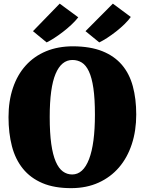

<svg xmlns="http://www.w3.org/2000/svg" viewBox="-20 -1003 780 1035"><path d="M366.2 11.2Q273.4 11.7 208.7 -15.9Q144 -43.5 103.3 -94Q62.5 -144.5 44.2 -215.1Q25.9 -285.6 25.9 -371.6Q25.9 -458.5 49.8 -529.3Q73.7 -600.1 118.7 -649.9Q163.6 -699.7 228 -726.6Q292.5 -753.4 374 -753.4Q466.8 -752.9 531.5 -727.1Q596.2 -701.2 637 -653.6Q677.7 -606 696 -538.1Q714.4 -470.2 714.4 -385.7Q714.4 -298.3 690.4 -225.6Q666.5 -152.8 621.3 -100.3Q576.2 -47.9 511.7 -18.6Q447.3 10.7 366.2 11.2ZM369.1 -62.5Q428.2 -62.5 460 -145Q491.7 -227.5 491.7 -385.3Q491.7 -470.7 483.4 -527.6Q475.1 -584.5 459.2 -618.2Q443.4 -651.9 420.9 -665.8Q398.4 -679.7 370.6 -679.7Q311 -679.7 279.5 -604.7Q248 -529.8 248 -372.6Q248 -286.6 256.3 -227.5Q264.6 -168.5 280.5 -131.8Q296.4 -95.2 318.8 -78.9Q341.3 -62.5 369.1 -62.5ZM440.9 -835 588.4 -983.4 685.1 -911.6Q672.4 -893.6 651.4 -873Q630.4 -852.5 606.2 -833.5Q582 -814.5 557.9 -798.8Q533.7 -783.2 515.1 -774.4ZM157.7 -835 301.8 -983.4 401.9 -909.7Q386.2 -889.6 364.5 -869.4Q342.8 -849.1 319.3 -831.1Q295.9 -813 272.7 -798.1Q249.5 -783.2 231.4 -774.4Z"/></svg>

Font: Merriweather UltraBold
Style: Regular
Weight: 900
Designer: Eben Sorkin ( sorkintype@gmail.com )
Foundry: Eben Sorkin
Version: Version 1.570; ttfautohint (v1.3) -l 8 -r 32 -G 0 -x 0 -H 60